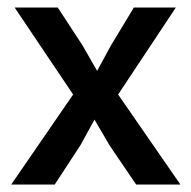

<svg xmlns="http://www.w3.org/2000/svg" viewBox="-20 -492 510 512"><path d="M295 -240 461 0H343L273 -103L232 -173L194 -104L126 0H10L175 -240L19 -472H134L200 -371L239 -303L276 -371L337 -472H449Z"/></svg>

Font: Mukta Medium
Style: Regular
Weight: 500
Designer: Girish Dalvi and Yashodeep Gholap
Foundry: Ek Type
Version: Version 2.538;PS 1.002;hotconv 16.6.51;makeotf.lib2.5.65220;